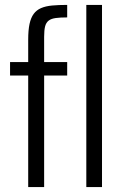

<svg xmlns="http://www.w3.org/2000/svg" viewBox="-20 -763 500 783"><path d="M95 0V-455H21V-510H95V-601Q95 -640 100.5 -665.5Q106 -691 117.5 -706.5Q129 -722 147.5 -730Q166 -738 192.5 -740.5Q219 -743 254 -743V-692Q226 -692 207.5 -689.5Q189 -687 178.5 -679Q168 -671 164 -655.5Q160 -640 160 -613V-510H254V-455H160V0ZM332 0V-743H396V0Z"/></svg>

Font: Saira Condensed
Style: Regular
Weight: 400
Width: 3
Designer: Hector Gatti with collaboration of the Omnibus-Type team
Foundry: Omnibus-Type
Version: Version 1.101